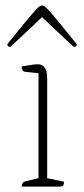

<svg xmlns="http://www.w3.org/2000/svg" viewBox="-20 -688 311 708"><path d="M60 0Q60 -17 76 -20L122 -31V-418L74 -423Q60 -424 60 -443Q89 -448 100.5 -449.5Q112 -451 119 -451Q154 -451 154 -400V-31L216 -18Q216 -8 213 -4Q210 0 199 0ZM135 -668Q139 -668 145 -664Q151 -660 163 -646.5Q175 -633 199 -604Q223 -575 263 -525Q263 -515 252 -515Q205 -559 177 -585Q149 -611 135 -625Q121 -611 93 -585Q65 -559 18 -515Q7 -515 7 -525Q47 -575 71 -604Q95 -633 107 -646.5Q119 -660 125 -664Q131 -668 135 -668Z"/></svg>

Font: Petrona Thin
Style: Regular
Weight: 100
Designer: Ringo R. Seeber
Foundry: Ringo R. Seeber
Version: Version 2.001; ttfautohint (v1.8.3)